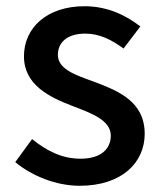

<svg xmlns="http://www.w3.org/2000/svg" viewBox="-20 -584 520 617"><path d="M236 13C372 13 445 -62 445 -154C445 -258 360 -292 283 -321C223 -343 166 -361 166 -408C166 -446 194 -476 254 -476C300 -476 339 -456 377 -428L431 -499C386 -534 326 -564 252 -564C131 -564 57 -495 57 -403C57 -310 141 -271 214 -243C274 -220 336 -198 336 -148C336 -106 305 -74 239 -74C180 -74 132 -98 83 -137L29 -63C82 -19 160 13 236 13Z"/></svg>

Font: Source Han Sans KR Medium
Style: Regular
Weight: 500
Designer: Ryoko NISHIZUKA (kana & ideographs); Paul D. Hunt (Latin, Greek & Cyrillic); Wenlong ZHANG (bopomofo); Sandoll Communica
Foundry: Adobe Systems Incorporated
Version: Version 1.001;PS 1.001;hotconv 1.0.78;makeotf.lib2.5.61930